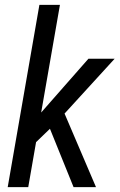

<svg xmlns="http://www.w3.org/2000/svg" viewBox="-20 -770 492 790"><path d="M185.5 -240.2 128.4 -185.1 96.2 0H11.7L142.1 -750H226.6L149.4 -307.1L343.8 -528.3H451.7L245.6 -302.7L375 0H282.7Z"/></svg>

Font: TypoPRO Roboto
Style: Italic
Weight: 400
Italic angle: -12°
Designer: Google
Version: Version 2.136; 2016